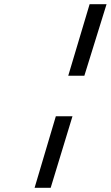

<svg xmlns="http://www.w3.org/2000/svg" viewBox="-20 -788 524 908"><path d="M483.9 -768.1 378.9 -429.7H302.7L403.8 -768.1ZM322.8 -238.3 219.7 100.1H143.6L244.1 -238.3Z"/></svg>

Font: Damion
Style: Regular
Weight: 400
Foundry: vernon adams
Version: Version 1.000